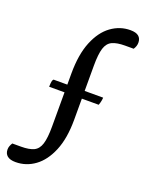

<svg xmlns="http://www.w3.org/2000/svg" viewBox="-244 -816 835 1098"><g transform="rotate(20 173.0 -267.0)"><path d="M-6.7 200.5Q-40.6 200.5 -57.3 186.6Q-73.9 172.8 -73.9 148.1Q-73.9 136.5 -70.2 126.9Q-66.6 117.3 -59.9 106.7H-7.3Q42.9 106.7 70.5 93.5Q98 80.3 109.3 44Q120.7 7.7 120.7 -61.7V-383.8Q120.7 -500.8 152.5 -578.6Q184.3 -656.3 237.4 -694.9Q290.5 -733.5 354 -733.5Q388.4 -733.5 404.5 -719.9Q420.6 -706.3 420.6 -681.2Q420.6 -670.2 417.3 -660.3Q413.9 -650.4 407.2 -639.8H354.6Q305.4 -639.8 277.1 -626.6Q248.9 -613.4 237.5 -577.1Q226.2 -540.8 226.2 -470.4V-141.6Q226.2 -28.4 194.4 47.9Q162.6 124.2 109.9 162.3Q57.3 200.5 -6.7 200.5ZM27.1 -270.3Q27.7 -297.7 30.4 -306.2Q33.1 -314.7 37.1 -317.2H338.7Q338.7 -309.9 336.2 -296.6Q333.7 -283.4 328.7 -270.3Z"/></g></svg>

Font: Pitagon Serif
Style: Regular
Weight: 400
Designer: Travis Tran
Foundry: Pitagon
Version: Version 1.000;gftools[0.9.26]